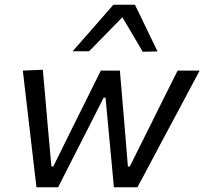

<svg xmlns="http://www.w3.org/2000/svg" viewBox="-20 -796 868 816"><path d="M135 0Q129.5 -46 124 -93.5L113 -187.5L102.5 -277.5Q90 -386 77 -496L162 -499.5Q167.5 -437 173.5 -370.5Q179 -304 184.5 -243L198.5 -88.5H206.5L284 -245.5Q315 -307.5 346 -370Q376.5 -432.5 408.5 -496H489.5Q494.5 -436 500 -372.5Q505 -309 510.5 -247.5L523.5 -88.5H531.5L611.5 -248.5Q641.5 -309.5 674.5 -375.5Q707.5 -441 735 -496H828.5Q799 -440.5 770 -386Q741 -331.5 711.5 -276.5L665 -189.5Q639 -141 614 -93.5Q588.5 -46 564 0H464Q459 -55.5 453.2 -118Q447.5 -180.5 442 -236.5L428.5 -381H420.5L346.5 -235Q317.5 -178.5 286.8 -118Q256 -57.5 227 0ZM586.5 -576Q565.5 -612.5 543.5 -649.5Q521.5 -686 500 -722.5Q464 -685.5 429 -650Q393.5 -614 358.5 -578H288.5Q333 -628.5 376 -677.5Q418.5 -726.5 462 -776H553.5Q577.5 -726.5 601.5 -676.8Q625.5 -627 649.5 -577.5Z"/></svg>

Font: Heraclito
Style: Italic
Weight: 400
Italic angle: -12°
Designer: Kostas Bartsokas (font) & Cristiano Sobral (main changes)
Foundry: Kostas Bartsokas (font) & Cristiano Sobral (main changes)
Version: Version 1.00;July 8, 2020;FontCreator 13.0.0.2655 64-bit